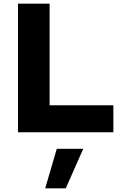

<svg xmlns="http://www.w3.org/2000/svg" viewBox="-20 -720 688 1045"><path d="M78 0V-700H250V-147H597V0ZM226 305 289 90H433L338 305Z"/></svg>

Font: Red Hat Text
Style: Bold
Weight: 700
Designer: Pentagram, MCKL
Foundry: MCKL
Version: Version 1.030